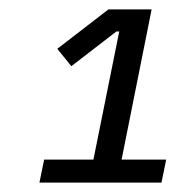

<svg xmlns="http://www.w3.org/2000/svg" viewBox="-20 -718 379 409"><path d="M324 -329H64L74 -378H179L234 -651H228L132 -577L102 -614L211 -698H303L239 -378H334Z"/></svg>

Font: IBM Plex Sans Var
Style: Italic
Weight: 400
Italic angle: -11.31°
Designer: Mike Abbink, Paul van der Laan, Pieter van Rosmalen
Foundry: Bold Monday
Version: Version 1.001